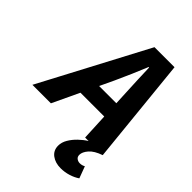

<svg xmlns="http://www.w3.org/2000/svg" viewBox="-311 -768 1108 1108"><g transform="rotate(45 243.0 -213.5)"><path d="M392.6 225.5Q349.2 225.5 319.9 203.7Q290.6 181.8 290.6 143.1Q290.6 115.7 306.4 88.9Q322.2 62.2 346.3 39.1Q370.3 16 396.1 0H367.7L351.1 -353.2Q349.2 -401.7 346.7 -448.9Q344.2 -496 343.2 -546.9H339.2Q318.2 -496.6 298.1 -449.4Q278 -402.3 255.1 -353.2L88.5 0H-62.5L282.1 -651.8H445.6L511.5 0Q460.3 17.6 437.4 44.3Q414.5 70.9 414.5 94.2Q414.5 110.3 425.5 118.6Q436.6 127 451 127Q468.7 127 483.9 118.2L510.7 190.2Q487.8 206.2 456.4 215.9Q425 225.5 392.6 225.5ZM108.9 -163.8 133.4 -267.3H431.6L407.4 -163.8Z"/></g></svg>

Font: Source Sans 3 VF
Style: Italic
Weight: 200
Italic angle: -11°
Designer: Paul D. Hunt
Foundry: Adobe Systems Incorporated
Version: Version 3.042;hotconv 1.0.118;makeotfexe 2.5.65603